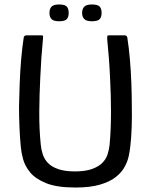

<svg xmlns="http://www.w3.org/2000/svg" viewBox="-20 -831 674 858"><path d="M317 7Q234 7 186 -12.5Q138 -32 114.5 -61Q91 -90 83 -120.5Q75 -151 73 -174Q69 -215 67 -263Q65 -311 65 -355Q66 -404 68 -458Q70 -512 74.5 -565Q79 -618 86 -663Q86 -667 89.5 -670Q93 -673 97 -673Q114 -673 131 -673Q148 -673 165 -673Q171 -673 172 -671Q173 -669 172 -657Q168 -617 165 -574Q162 -531 160 -485Q156 -406 155.5 -330.5Q155 -255 162 -186Q164 -163 171 -141.5Q178 -120 194 -103Q210 -86 239.5 -75.5Q269 -65 315 -65Q361 -65 390.5 -75.5Q420 -86 437 -103Q454 -120 461 -142Q468 -164 470 -186Q476 -254 476 -328Q476 -402 472 -480Q470 -527 466.5 -571.5Q463 -616 459 -657Q459 -669 460 -671Q461 -673 467 -673Q485 -673 502.5 -673Q520 -673 537 -673Q543 -673 545.5 -670Q548 -667 549 -663Q556 -618 560.5 -565.5Q565 -513 567 -459.5Q569 -406 569 -358Q570 -313 568.5 -264.5Q567 -216 562 -174Q560 -156 555 -132.5Q550 -109 536.5 -84.5Q523 -60 497 -39.5Q471 -19 427 -6Q383 7 317 7ZM287 -773Q287 -755 278.5 -745.5Q270 -736 244 -736Q220 -736 210.5 -745.5Q201 -755 201 -773Q201 -792 210.5 -801.5Q220 -811 244 -811Q270 -811 278.5 -801.5Q287 -792 287 -773ZM434 -773Q434 -755 425.5 -745.5Q417 -736 390 -736Q367 -736 357 -745.5Q347 -755 347 -773Q347 -792 357 -801.5Q367 -811 390 -811Q417 -811 425.5 -801.5Q434 -792 434 -773Z"/></svg>

Font: Glory Thin Medium
Style: Regular
Weight: 500
Version: Version 1.011